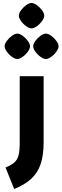

<svg xmlns="http://www.w3.org/2000/svg" viewBox="-20 -980 412 1285"><path d="M11 0ZM17 141Q58 124 77.5 106Q97 88 104.5 58Q112 28 112 -28V-470H272V-28Q272 58 252.5 116.5Q233 175 190 215.5Q147 256 75 285ZM11 -670Q11 -686 25.5 -706Q40 -726 60 -740.5Q80 -755 96 -755Q112 -755 132 -740.5Q152 -726 166.5 -706Q181 -686 181 -670Q181 -655 166.5 -634.5Q152 -614 131.5 -599.5Q111 -585 96 -585Q81 -585 60.5 -599.5Q40 -614 25.5 -634.5Q11 -655 11 -670ZM202 -670Q202 -686 216.5 -706Q231 -726 251 -740.5Q271 -755 287 -755Q303 -755 323 -740.5Q343 -726 357.5 -706Q372 -686 372 -670Q372 -655 357.5 -634.5Q343 -614 322.5 -599.5Q302 -585 287 -585Q272 -585 251.5 -599.5Q231 -614 216.5 -634.5Q202 -655 202 -670ZM106 -875Q106 -891 120.5 -911Q135 -931 155 -945.5Q175 -960 191 -960Q207 -960 227 -945.5Q247 -931 261.5 -911Q276 -891 276 -875Q276 -860 261.5 -839.5Q247 -819 226.5 -804.5Q206 -790 191 -790Q176 -790 155.5 -804.5Q135 -819 120.5 -839.5Q106 -860 106 -875Z"/></svg>

Font: Changa Black
Style: Regular
Weight: 900
Designer: Eduardo Rodriguez Tunni
Foundry: Eduardo Rodriguez Tunni
Version: Version 2.001; ttfautohint (v1.5.10-5e6f)